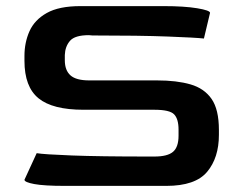

<svg xmlns="http://www.w3.org/2000/svg" viewBox="-20 -608 796 628"><path d="M192 0Q124 0 92 -6Q60 -12 60 -20L100 -107Q123 -103 214.5 -99.5Q306 -96 466 -96H485Q528 -96 546 -111.5Q564 -127 564 -164V-184Q564 -219 549.5 -234Q535 -249 485 -249H253Q152 -249 106 -286.5Q60 -324 60 -409V-425Q60 -469 76.5 -506Q93 -543 133 -565.5Q173 -588 243 -588H515Q583 -588 625 -581Q667 -574 667 -566L647 -482Q621 -485 529 -488.5Q437 -492 282 -492L271 -493Q225 -493 209 -474.5Q193 -456 192 -428V-411Q192 -378 210.5 -361.5Q229 -345 272 -345H494Q558 -345 603 -332Q648 -319 672 -284.5Q696 -250 696 -183V-167Q696 -92 657.5 -46Q619 0 524 0Z"/></svg>

Font: Goldman
Style: Regular
Weight: 400
Designer: Jaikishan Patel
Version: Version 1.000; ttfautohint (v1.8.3)